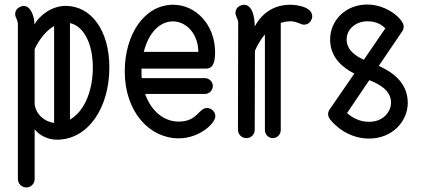

<svg xmlns="http://www.w3.org/2000/svg" viewBox="-20 -602 1862 848"><path d="M132 -494C133 -525 117 -576 84 -576C83 -576 47 -572 47 -539C47 -526 59 -513 59 -495V189C59 209 76 226 96 226C117 226 133 209 133 189V-31C157 0 197 15 231 15C371 15 463 -128 463 -304C463 -470 381 -576 270 -576H268C209 -575 156 -536 132 -494ZM289 -500C350 -487 390 -409 390 -304C390 -200 352 -109 289 -74ZM219 -59C176 -65 139 -96 133 -142V-385C153 -428 184 -467 219 -487Z M856 -373H615C667 -576 854 -527 856 -373ZM931 -88C931 -112 911 -125 894 -125C857 -125 853 -65 769 -65C705 -65 648 -110 621 -187H885C904 -187 920 -203 920 -222C920 -241 904 -257 885 -257H606C605 -267 605 -277 605 -287C605 -291 605 -295 605 -299H890C922 -299 930 -329 930 -371V-373C929 -493 845 -581 745 -581C617 -581 531 -449 531 -287C531 -107 641 9 769 9C862 9 931 -58 931 -88Z M1105 -485C1105 -534 1092 -581 1057 -581C1055 -581 1020 -578 1020 -544C1020 -531 1032 -518 1032 -501L1031 -29C1031 -8 1048 8 1068 8C1089 8 1105 -8 1105 -29L1106 -378C1119 -407 1134 -431 1150 -450V-27C1150 -8 1166 8 1185 8C1204 8 1220 -8 1220 -27V-501C1234 -505 1248 -508 1262 -508H1265C1293 -507 1309 -493 1322 -493C1352 -493 1359 -522 1359 -530C1359 -571 1293 -581 1262 -581C1237 -581 1155 -578 1105 -485Z M1611 -248C1651 -232 1707 -205 1707 -149V-148C1707 -111 1675 -64 1610 -64C1569 -64 1535 -82 1513 -103ZM1653 -311 1756 -463C1760 -468 1762 -473 1762 -479C1763 -481 1763 -483 1763 -485C1763 -516 1691 -582 1602 -582C1505 -582 1438 -510 1438 -428C1438 -346 1496 -302 1545 -277L1441 -126C1433 -117 1429 -106 1429 -99C1429 -88 1434 -80 1437 -76C1477 -25 1541 10 1610 10C1715 10 1781 -68 1781 -148V-149C1780 -242 1706 -287 1653 -311ZM1587 -338C1550 -355 1511 -381 1511 -428C1511 -476 1555 -508 1602 -508C1644 -508 1666 -492 1682 -477Z"/></svg>

Font: LS
Style: RegularAlt
Weight: 500
Designer: BSozoo
Foundry: BSozoo
Version: Version 001.000